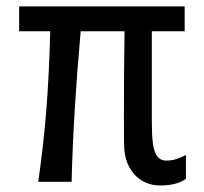

<svg xmlns="http://www.w3.org/2000/svg" viewBox="-20 -570 640 602"><path d="M369.5 -104Q368.5 -118 368.5 -209Q368.5 -332 370.5 -472H233Q210 -217.5 204.5 0H100Q117 -120 125.5 -228.2Q134 -336.5 137.5 -472H40V-550H559V-472H456V-192Q456 -148 459.2 -121.5Q462.5 -95 472.5 -80.8Q482.5 -66.5 502 -66.5Q517.5 -66.5 531.8 -71Q546 -75.5 563 -84V-9.5Q534.5 11.5 483 11.5Q450.5 11.5 425.5 -3.5Q400.5 -18.5 386 -44.8Q371.5 -71 369.5 -104Z"/></svg>

Font: JuliaMono Medium
Style: Regular
Weight: 500
Monospace: yes
Designer: cormullion
Foundry: corm
Version: Version 0.054; ttfautohint (v1.8.4)